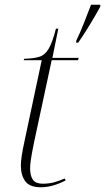

<svg xmlns="http://www.w3.org/2000/svg" viewBox="-20 -780 443 810"><path d="M302 -609Q318 -642 334 -682.5Q350 -723 364 -760H403V-752Q383 -715 357 -672.5Q331 -630 310 -600H301ZM152 10Q105 10 86.5 -15.5Q68 -41 68 -82Q68 -97 71.5 -121.5Q75 -146 85 -192L156 -526H80L82 -532Q122 -533 146 -540.5Q170 -548 185.5 -574.5Q201 -601 216 -659H226L201 -536H312L309 -526H198L124 -181Q114 -132 110.5 -108.5Q107 -85 107 -70Q107 -38 119 -21.5Q131 -5 160 -5Q187 -5 208.5 -11Q230 -17 253 -27L257 -19Q202 10 152 10Z"/></svg>

Font: Noto Serif Display ExtraLight
Style: Italic
Weight: 200
Italic angle: -12°
Designer: Monotype Design Team
Foundry: Monotype Imaging Inc.
Version: Version 2.009